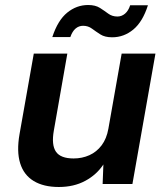

<svg xmlns="http://www.w3.org/2000/svg" viewBox="-20 -735 664 767"><path d="M215 12Q154 12 114.5 -12Q75 -36 60.5 -83Q46 -130 58 -199L115 -521H249L195 -213Q185 -156 203.5 -129Q222 -102 274 -102Q308 -102 337 -115Q366 -128 386 -154.5Q406 -181 413 -221L466 -521H601L509 0H390L393 -78Q366 -37 320.5 -12.5Q275 12 215 12ZM189 -587Q211 -654 248.5 -684.5Q286 -715 332 -715Q361 -715 379 -703.5Q397 -692 412.5 -680.5Q428 -669 449 -669Q466 -669 479.5 -680.5Q493 -692 500 -714H571Q550 -648 512.5 -617Q475 -586 428 -586Q399 -586 381 -597.5Q363 -609 347.5 -620.5Q332 -632 312 -632Q295 -632 282 -621Q269 -610 261 -587Z"/></svg>

Font: DM Sans 10pt
Style: Bold Italic
Weight: 700
Italic angle: -10°
Version: Version 4.004;gftools[0.9.30]